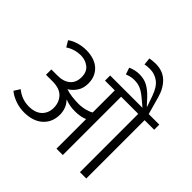

<svg xmlns="http://www.w3.org/2000/svg" viewBox="-218 -1132 1348 1348"><g transform="rotate(45 456.0 -457.5)"><path d="M40 -596Q64 -615 102 -626.5Q140 -638 181 -638Q218 -638 250.5 -628Q283 -618 306 -598.5Q329 -579 342.5 -550Q356 -521 356 -482Q356 -433 332.5 -399.5Q309 -366 280 -350Q309 -340 342.5 -336Q376 -332 407 -332Q441 -332 473.5 -340.5Q506 -349 521 -360V-579H424V-630H745L701 -667Q680 -685 663.5 -696.5Q647 -708 631.5 -715Q616 -722 600 -725Q584 -728 564 -728Q547 -728 528.5 -723.5Q510 -719 497 -713L480 -763Q495 -771 517.5 -776.5Q540 -782 564 -782Q611 -782 646 -762.5Q681 -743 715 -707L760 -658H763L735 -738Q711 -806 673.5 -833Q636 -860 591 -860Q577 -860 564 -859Q551 -858 540 -855L534 -909Q543 -911 559 -913Q575 -915 591 -915Q662 -915 706 -874Q750 -833 770 -763L807 -630H912V-579H817V0H754V-579H584V0H521V-294Q482 -277 427 -277Q402 -277 379.5 -280.5Q357 -284 330 -294L329 -292Q349 -272 359.5 -244Q370 -216 370 -187Q370 -148 356.5 -117Q343 -86 318 -64Q293 -42 258 -30.5Q223 -19 180 -19Q133 -19 89.5 -35Q46 -51 20 -74L48 -118Q74 -96 106 -84Q138 -72 177 -72Q203 -72 226 -79Q249 -86 266.5 -100.5Q284 -115 294.5 -137.5Q305 -160 305 -190Q305 -243 271.5 -279Q238 -315 166 -315H102V-368H160Q220 -367 255.5 -396Q291 -425 291 -480Q291 -533 257.5 -559Q224 -585 178 -585Q152 -585 122.5 -577Q93 -569 67 -551Z"/></g></svg>

Font: Mukta Light
Style: Regular
Weight: 300
Designer: Girish Dalvi and Yashodeep Gholap
Foundry: Ek Type
Version: Version 2.538;PS 1.002;hotconv 16.6.51;makeotf.lib2.5.65220;